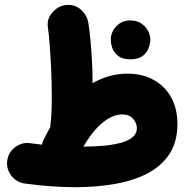

<svg xmlns="http://www.w3.org/2000/svg" viewBox="-20 -695 759 791"><path d="M9.8 -33.2Q14.2 -67.4 42.2 -88.6Q70.3 -109.9 104 -105Q129.4 -101.6 152.8 -99.1Q154.8 -108.9 159.2 -117.7Q172.4 -145.5 187 -170.9Q187.5 -176.8 188 -182.1Q190.9 -206.5 192.1 -234.4Q193.4 -262.2 193.4 -295.9Q193.4 -349.6 190.9 -405.5Q188.5 -461.4 184.8 -508.5Q181.2 -555.7 177.2 -583Q172.4 -616.7 195.3 -643.1Q218.3 -669.4 248 -673.8Q286.1 -679.2 312.7 -655.8Q339.4 -632.3 344.2 -599.1Q348.6 -571.8 352.5 -530.8Q356.4 -489.7 358.9 -444.8Q361.3 -399.9 361.3 -361.3Q361.3 -356.9 361.3 -352.5Q431.2 -391.6 504.9 -391.6Q565.9 -391.6 612.3 -366.2Q658.7 -340.8 684.8 -294.4Q710.9 -248 710.9 -184.6Q710.9 -110.8 678 -60.5Q645 -10.3 586.9 19.8Q528.8 49.8 452.4 63Q376 76.2 289.6 76.2Q191.9 76.2 81.5 61Q47.9 56.2 26.6 28.6Q5.4 1 9.8 -33.2ZM484.4 -223.6Q444.3 -223.6 402.6 -189.5Q360.8 -155.3 323.7 -90.8Q359.9 -91.3 398.2 -94Q436.5 -96.7 469.7 -104.5Q502.9 -112.3 523.4 -127.7Q543.9 -143.1 543.9 -168Q543.9 -187 528.6 -205.3Q513.2 -223.6 484.4 -223.6ZM436.5 -531.7Q436.5 -562.5 459.2 -586.7Q481.9 -610.8 516.1 -610.8Q541.5 -610.8 559.1 -600.1Q576.7 -589.4 586.4 -573.7Q599.1 -553.7 599.1 -531.7Q599.1 -516.1 592.3 -497.1Q585.4 -478 567.6 -464.4Q549.8 -450.7 517.6 -450.7Q484.4 -450.7 467 -464.6Q449.7 -478.5 442.9 -496.6Q436.5 -513.7 436.5 -531.7Z"/></svg>

Font: Mikhak Black
Style: Regular
Weight: 900
Designer: Amin Abedi
Version: Version 3.3